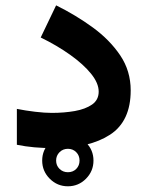

<svg xmlns="http://www.w3.org/2000/svg" viewBox="-20 -541 539 700"><path d="M133.8 44.4Q133.8 5.9 161.4 -21.5Q189 -48.8 227.5 -48.8Q266.1 -48.8 293.5 -21.5Q320.8 5.9 320.8 44.4Q320.8 83 293.5 110.6Q266.1 138.2 227.5 138.2Q189 138.2 161.4 110.6Q133.8 83 133.8 44.4ZM184.6 44.4Q184.6 62.5 197 74.7Q209.5 86.9 227.5 86.9Q246.1 86.9 258.1 74.7Q270 62.5 270 44.4Q270 25.9 257.8 13.7Q245.6 1.5 227.5 1.5Q209.5 1.5 197 13.9Q184.6 26.4 184.6 44.4ZM168.9 -129.4Q213.9 -129.4 252.7 -136.2Q291.5 -143.1 315.7 -159.9Q339.8 -176.8 339.8 -207Q339.8 -237.8 312 -272.2Q284.2 -306.6 236.3 -340.8Q188.5 -375 128.4 -404.3L184.6 -521.5Q256.8 -485.8 318.6 -440.7Q380.4 -395.5 418.5 -338.9Q456.5 -282.2 456.5 -211.4Q456.5 -99.1 381.3 -50Q306.2 -1 176.3 -1Q138.7 -1 105.7 -3.9Q72.8 -6.8 41.5 -13.2V-144Q73.2 -137.7 108.2 -133.5Q143.1 -129.4 168.9 -129.4Z"/></svg>

Font: Vazirmatn RD UI
Style: Bold
Weight: 700
Designer: Saber Rastikerdar
Foundry: Saber Rastikerdar
Version: Version 33.003